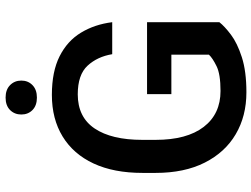

<svg xmlns="http://www.w3.org/2000/svg" viewBox="-132 -804 944 721"><g transform="rotate(-90 340.5 -443.0)"><path d="M618.2 -363.3V-91.8Q603 -72.3 571.3 -48.3Q539.6 -24.4 486.6 -7.3Q433.6 9.8 355 9.8Q265.6 9.8 197.5 -30.3Q129.4 -70.3 90.8 -146.7Q52.2 -223.1 52.2 -331.1V-380.4Q52.2 -488.3 87.6 -564.2Q123 -640.1 189 -680.4Q254.9 -720.7 345.2 -720.7Q432.6 -720.7 490.2 -691.7Q547.9 -662.6 578.9 -611.3Q609.9 -560.1 618.2 -494.1H498Q488.8 -549.8 454.8 -586.7Q420.9 -623.5 347.2 -623.5Q261.7 -623.5 219 -560.1Q176.3 -496.6 176.3 -381.3V-331.1Q176.3 -213.9 224.9 -150.6Q273.4 -87.4 359.9 -87.4Q422.9 -87.4 453.1 -102.3Q483.4 -117.2 496.1 -130.9V-272H348.1V-363.3ZM271.5 -835.4Q271.5 -860.8 288.3 -877.7Q305.2 -894.5 335 -894.5Q364.7 -894.5 381.8 -877.7Q398.9 -860.8 398.9 -835.4Q398.9 -810.1 381.8 -793.5Q364.7 -776.9 335 -776.9Q305.2 -776.9 288.3 -793.5Q271.5 -810.1 271.5 -835.4Z"/></g></svg>

Font: Vazirmatn RD Medium
Style: Regular
Weight: 500
Designer: Saber Rastikerdar
Foundry: Saber Rastikerdar
Version: Version 33.003